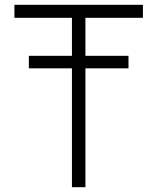

<svg xmlns="http://www.w3.org/2000/svg" viewBox="-20 -778 654 798"><path d="M335 -704V-546H514V-494H335V0H279V-494H100V-546H279V-704H40V-758H574V-704Z"/></svg>

Font: Biryani UltraLight
Style: Regular
Weight: 250
Designer: Dan Reynolds and Mathieu Réguer
Foundry: Dan Reynolds and Mathieu Réguer
Version: Version 1.003; ttfautohint (v1.1) -l 5 -r 5 -G 72 -x 0 -D la